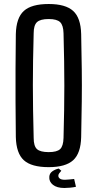

<svg xmlns="http://www.w3.org/2000/svg" viewBox="-20 -827 484 958"><path d="M223 7Q137 7 99 -27.5Q61 -62 59 -143Q58 -240 57.5 -321Q57 -402 57.5 -482.5Q58 -563 59 -657Q61 -738 99 -772.5Q137 -807 223 -807Q307 -807 345 -772.5Q383 -738 385 -657Q387 -562 388 -482Q389 -402 388 -321Q387 -240 385 -143Q383 -62 345 -27.5Q307 7 223 7ZM223 -68Q264 -68 280 -83Q296 -98 297 -139Q299 -213 300 -276.5Q301 -340 301 -400Q301 -460 300 -523Q299 -586 297 -661Q296 -701 280 -716.5Q264 -732 223 -732Q181 -732 164.5 -716.5Q148 -701 148 -661Q146 -588 145 -525Q144 -462 144 -402.5Q144 -343 145 -279Q146 -215 148 -139Q148 -98 164.5 -83Q181 -68 223 -68ZM226 55Q227 38 241 28Q255 18 273 14L286 25Q281 31 276 37Q271 43 271 50Q271 58 278.5 64Q286 70 304 70Q312 70 326.5 68.5Q341 67 350 66L359 105Q346 108 329 109.5Q312 111 301 111Q264 111 244 95Q224 79 226 55Z"/></svg>

Font: Big Shoulders Text Medium
Style: Regular
Weight: 500
Designer: Patric King
Foundry: XO Type Co
Version: Version 1.000; ttfautohint (v1.8.2)